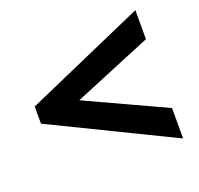

<svg xmlns="http://www.w3.org/2000/svg" viewBox="-102 -699 805 777"><g transform="rotate(-20 300.0 -310.0)"><path d="M560 -33 40 -286V-360L556 -587V-462L218 -322L560 -164Z"/></g></svg>

Font: Inconsolata Expanded Black
Style: Regular
Weight: 900
Width: 7
Monospace: yes
Designer: Raph Levien, Cyreal, Brenton Simpson
Foundry: Raph Levien, Cyreal, Google
Version: Version 3.001; ttfautohint (v1.8.2.53-6de2)